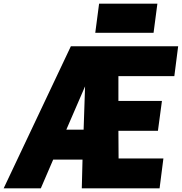

<svg xmlns="http://www.w3.org/2000/svg" viewBox="-65 -1034 998 1054"><path d="M778 -854H458L479 -1014H799ZM811 0H384L388 -158H227L159 0H-45L324 -780H913L892 -616H585V-480H824L802 -316H585L586 -164H832ZM394 -322 402 -560 299 -322Z"/></svg>

Font: Tanohe Sans ExtraBold
Style: Italic
Weight: 800
Designer: Village Type and Design LLC & Cristiano Sobral
Foundry: Cooper Hewitt Smithsonian Design Museum
Version: Version 1.00;September 29, 2021;FontCreator 13.0.0.2655 64-b